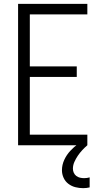

<svg xmlns="http://www.w3.org/2000/svg" viewBox="-20 -755 540 998"><path d="M74 0V-735H434V-680H135V-410H379V-355H135V-55H434V0ZM412 223Q392 223 372 218Q352 213 335.5 200.5Q319 188 310.5 169Q302 150 302 130Q302 102 314 76Q326 50 345 29.5Q364 9 386.5 -7.5Q409 -24 434 -37V0Q420 12 407.5 25.5Q395 39 384.5 54.5Q374 70 366.5 87Q359 104 359 122Q359 133 363.5 143Q368 153 376.5 159.5Q385 166 395.5 168.5Q406 171 417 171Q425 171 432 170Q439 169 446 167V219Q438 221 429.5 222Q421 223 412 223Z"/></svg>

Font: Iosevka Fixed SS04 Light
Style: Regular
Weight: 300
Monospace: yes
Designer: Belleve Invis
Foundry: Belleve Invis
Version: Version 32.5.0